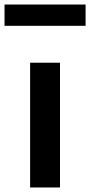

<svg xmlns="http://www.w3.org/2000/svg" viewBox="-43 -828 398 848"><path d="M0 0ZM90 -551H222V0H90ZM-23 -808H335V-714H-23Z"/></svg>

Font: MartelSansBold
Style: Bold
Weight: 700
Designer: Dan Reynolds and Mathieu Réguer
Foundry: Dan Reynolds and Mathieu Réguer
Version: Version 1.002; ttfautohint (v1.1) -l 5 -r 5 -G 72 -x 0 -D la